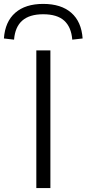

<svg xmlns="http://www.w3.org/2000/svg" viewBox="-64 -963 443 983"><path d="M122 0V-705H194V0ZM8 -760 -44 -766Q-38 -852 14 -897.5Q66 -943 157 -943Q249 -943 301 -897.5Q353 -852 359 -766L306 -760Q301 -824 265 -857Q229 -890 157 -890Q87 -890 50 -857.5Q13 -825 8 -760Z"/></svg>

Font: Nunito Sans 10pt Expanded Light
Style: Regular
Weight: 300
Width: 7
Designer: Vernon Adams
Foundry: Vernon Adams
Version: Version 3.101;gftools[0.9.27]